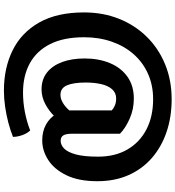

<svg xmlns="http://www.w3.org/2000/svg" viewBox="23 -746 918 1005"><g transform="rotate(90 482.5 -243.0)"><path d="M679.5 -160.5Q679.5 -128.5 688.2 -114.8Q697 -101 716.5 -101Q738 -101 757 -119.2Q776 -137.5 787.8 -180.5Q799.5 -223.5 799.5 -296.5Q799.5 -385.5 762.2 -450Q725 -514.5 657.2 -549.8Q589.5 -585 498.5 -585Q425.5 -585 365.8 -558.2Q306 -531.5 263.2 -483Q220.5 -434.5 197.5 -368.2Q174.5 -302 174.5 -223.5Q174.5 -117 210.2 -46Q246 25 311 60.5Q376 96 463.5 96Q516 96 566 86.2Q616 76.5 662.5 58.5Q678.5 75.5 687.2 101Q696 126.5 696 148.5Q662.5 162 621.8 172.8Q581 183.5 537.8 189.8Q494.5 196 454 196Q335 196 242.5 150.2Q150 104.5 97.2 11.2Q44.5 -82 44.5 -223.5Q44.5 -323 78 -406.8Q111.5 -490.5 172.5 -552.2Q233.5 -614 316.8 -648Q400 -682 498.5 -682Q591.5 -682 669.8 -655.5Q748 -629 806 -578.8Q864 -528.5 896 -456.5Q928 -384.5 928 -293Q928 -194.5 896.5 -130.5Q865 -66.5 816.2 -35.5Q767.5 -4.5 714.5 -4.5Q667.5 -4.5 632 -24Q596.5 -43.5 577 -76.8Q557.5 -110 557.5 -151.5V-368.5Q546 -379 530.5 -385.2Q515 -391.5 495.5 -391.5Q465 -391.5 446.2 -369.8Q427.5 -348 419.5 -312Q411.5 -276 411.5 -232Q411.5 -168.5 426 -134.2Q440.5 -100 476.5 -100Q497 -100 518.2 -112.8Q539.5 -125.5 557 -145.8Q574.5 -166 583.5 -187.5L629.5 -127.5Q617.5 -99 589.5 -69.8Q561.5 -40.5 524.5 -20.8Q487.5 -1 447 -1Q395 -1 359 -29.5Q323 -58 304.2 -108.8Q285.5 -159.5 285.5 -226.5Q285.5 -300.5 309.8 -358.8Q334 -417 381 -450.5Q428 -484 495.5 -484Q551.5 -484 600.8 -462.2Q650 -440.5 679.5 -411.5Z"/></g></svg>

Font: Signika Light SemiBold
Style: Regular
Weight: 600
Version: Version 2.003;gftools[0.9.32]